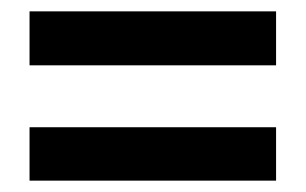

<svg xmlns="http://www.w3.org/2000/svg" viewBox="-20 -457 538 338"><path d="M32 -342V-437H466V-342ZM32 -139V-233H466V-139Z"/></svg>

Font: Nunito Sans 10pt Condensed ExtraBold
Style: Regular
Weight: 800
Width: 3
Designer: Vernon Adams
Foundry: Vernon Adams
Version: Version 3.101;gftools[0.9.27]